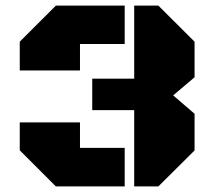

<svg xmlns="http://www.w3.org/2000/svg" viewBox="-20 -668 770 688"><path d="M547.4 -647.9 677.2 -518.6V-391.1L600.6 -326.2L677.2 -260.3V-128.9L547.4 0H460.9V-273.4H310.5V-386.2H460.9V-647.9ZM266.6 -510.3V-415.5H50.8V-518.6L180.2 -647.9H426.8V-510.3ZM50.8 -129.4V-229.5H266.6V-138.2H426.8V0H180.2Z"/></svg>

Font: Black Ops One
Style: Regular
Weight: 400
Designer: James Grieshaber
Foundry: James Grieshaber
Version: Version 1.002